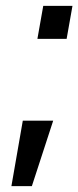

<svg xmlns="http://www.w3.org/2000/svg" viewBox="-20 -520 268 657"><path d="M19 117 58 -107H162L89 117ZM108 -387 128 -500H228L208 -387Z"/></svg>

Font: Cuprum Medium
Style: Italic
Weight: 500
Italic angle: -10°
Version: Version 3.000